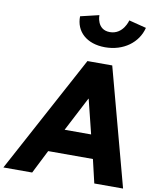

<svg xmlns="http://www.w3.org/2000/svg" viewBox="-145 -1239 1074 1327"><g transform="rotate(10 392.0 -576.0)"><path d="M652.8 -1152C652.8 -1152 627.8 -1049 533.8 -1049C439.8 -1049 442.8 -1152 442.8 -1152L312.6 -1121C310.1 -1014 390.1 -940 519.1 -940C648.1 -940 748.1 -1014 774.6 -1121ZM590.5 -825H416.5L-28 0H174L257.3 -165H571.3L610 0H812ZM529.6 -330H343.6L468.1 -570H470.1Z"/></g></svg>

Font: Hussar Techniczny
Style: Bold 
Weight: 700
Foundry: Cannot Into Space Fonts
Version: Version 0.77